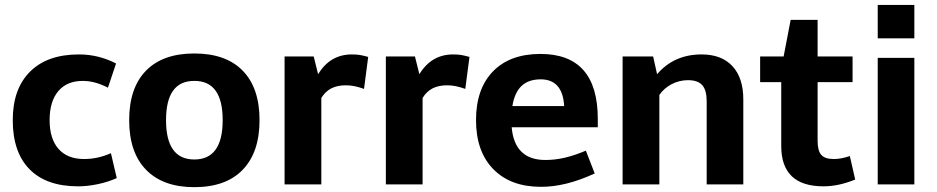

<svg xmlns="http://www.w3.org/2000/svg" viewBox="-20 -755 3836 786"><path d="M455.1 -495.1 421.9 -396Q368.7 -423.8 318.8 -423.8Q253.9 -423.8 218.5 -381.8Q183.1 -339.8 183.1 -263.2Q183.1 -187 219.5 -145.5Q255.9 -104 324.2 -104Q380.4 -104 434.1 -127.9L458 -25.9Q421.9 -9.8 379.9 -1Q337.9 7.8 299.8 7.8Q169.9 7.8 101.1 -62Q32.2 -131.8 32.2 -263.2Q32.2 -391.1 103 -461.7Q173.8 -532.2 303.2 -532.2Q383.3 -532.2 455.1 -495.1Z M1042.5 -263.2Q1042.5 -131.3 973.6 -60.1Q904.8 11.2 775.4 11.2Q647.5 11.2 578.1 -59.8Q508.8 -130.9 508.8 -263.2Q508.8 -395 577.6 -465.6Q646.5 -536.1 775.4 -536.1Q904.8 -536.1 973.6 -465.6Q1042.5 -395 1042.5 -263.2ZM659.7 -263.2Q659.7 -102.1 775.4 -102.1Q891.6 -102.1 891.6 -263.2Q891.6 -424.3 775.4 -423.8Q659.7 -424.3 659.7 -263.2Z M1420.4 -532.2Q1439.5 -532.2 1452.9 -530Q1466.3 -527.8 1487.3 -522L1470.2 -391.1Q1428.2 -406.2 1396 -405.8Q1360.8 -405.8 1336.4 -393.3Q1312 -380.9 1295.4 -354V0H1145V-523.9H1264.2L1282.2 -451.2Q1331.5 -532.2 1420.4 -532.2Z M1835 -532.2Q1854 -532.2 1867.4 -530Q1880.9 -527.8 1901.9 -522L1884.8 -391.1Q1842.8 -406.2 1810.5 -405.8Q1775.4 -405.8 1751 -393.3Q1726.6 -380.9 1710 -354V0H1559.6V-523.9H1678.7L1696.8 -451.2Q1746.1 -532.2 1835 -532.2Z M2212.4 -100.1Q2251.5 -100.1 2291 -109.1Q2330.6 -118.2 2378.4 -138.2L2414.6 -44.9Q2295.4 10.3 2194.3 9.8Q2070.3 9.8 1999.5 -62.5Q1928.7 -134.8 1928.7 -263.2Q1928.7 -391.1 1998 -462.6Q2067.4 -534.2 2192.4 -534.2Q2427.2 -534.2 2427.2 -268.1V-233.9H2074.7Q2086.4 -100.1 2212.4 -100.1ZM2193.4 -430.2Q2143.6 -430.2 2115 -403.1Q2086.4 -376 2077.6 -320.8H2289.6Q2283.2 -430.2 2193.4 -430.2Z M2852.1 -532.2Q2934.1 -532.2 2978.5 -484.1Q3022.9 -436 3022.9 -348.1V0H2873V-339.8Q2873 -385.7 2855 -406.2Q2836.9 -426.8 2796.9 -426.8Q2760.7 -426.8 2729.5 -410.4Q2698.2 -394 2679.2 -366.2V0H2528.8V-523.9H2653.8L2669.9 -451.2Q2739.3 -532.2 2852.1 -532.2Z M3351.1 7.8Q3178.2 7.8 3178.2 -157.2V-418.9H3091.8V-523.9H3188L3216.8 -673.8H3327.1V-523.9H3470.2V-418.9H3327.1V-178.2Q3327.1 -138.2 3342 -121.1Q3356.9 -104 3393.1 -104Q3423.8 -104 3459 -116.2L3481 -20Q3413.1 7.8 3351.1 7.8Z M3573.2 -734.9H3723.1V-598.1H3573.2ZM3573.2 -518.1H3723.1V0H3573.2Z"/></svg>

Font: Sarala
Style: Bold
Weight: 700
Designer: Andres Torresi
Foundry: Huerta Tipografica
Version: Version 1.004;PS 001.003;hotconv 1.0.70;makeotf.lib2.5.58329